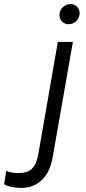

<svg xmlns="http://www.w3.org/2000/svg" viewBox="-122 -726 423 943"><path d="M-17 197C59 197 119 147 136 50L236 -520H162L66 32C53 104 22 124 -33 124C-56 124 -76 120 -91 113L-102 179C-79 192 -42 197 -17 197ZM215 -607C243 -607 269 -629 269 -661C269 -686 250 -706 225 -706C196 -706 170 -683 170 -652C170 -627 189 -607 215 -607Z"/></svg>

Font: Fixel Display 20240404
Style: Italic
Weight: 400
Italic angle: -10°
Designer: AlfaBravo + MacPaw
Foundry: Kyrylo Tkachov, Marchela Mozhyna, Serhii Makarenko, Maria Weinstein, Zakhar Kryvoshyya
Version: Version 1.211;Glyphs 3.2 (3225)